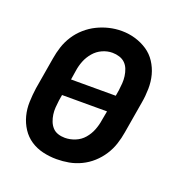

<svg xmlns="http://www.w3.org/2000/svg" viewBox="-104 -636 709 738"><g transform="rotate(20 250.0 -266.5)"><path d="M204 8Q175 8 147.5 1.5Q120 -5 97.5 -20Q75 -35 60 -58Q45 -81 38 -108Q31 -135 32 -164Q33 -193 37 -221L59 -351Q63 -376 71 -400.5Q79 -425 93.5 -447.5Q108 -470 128.5 -488Q149 -506 172.5 -517.5Q196 -529 221 -535Q246 -541 272 -541Q301 -541 328 -533Q355 -525 377.5 -510Q400 -495 415 -472Q430 -449 437 -422.5Q444 -396 443.5 -366.5Q443 -337 438 -309L416 -179Q412 -154 404 -129.5Q396 -105 381.5 -82.5Q367 -60 347 -42Q327 -24 303 -12.5Q279 -1 254 3.5Q229 8 204 8ZM335 -299 339 -323Q341 -338 342 -352.5Q343 -367 341 -381.5Q339 -396 334 -409Q329 -422 319.5 -431.5Q310 -441 296 -445.5Q282 -450 267 -450Q246 -450 226 -441Q206 -432 191.5 -415Q177 -398 169 -378Q161 -358 158 -337L152 -299ZM206 -80Q227 -80 248 -88.5Q269 -97 283.5 -114Q298 -131 306 -151.5Q314 -172 317 -193L324 -231H140L136 -207Q134 -192 133 -177.5Q132 -163 134 -149Q136 -135 141 -122Q146 -109 155 -99Q164 -89 177.5 -84.5Q191 -80 206 -80Z"/></g></svg>

Font: Iosevka Slab Semibold Oblique
Style: Regular
Weight: 600
Italic angle: -9°
Monospace: yes
Designer: Belleve Invis
Foundry: Belleve Invis
Version: Version 11.1.1; ttfautohint (v1.8.3)